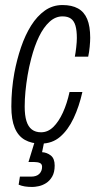

<svg xmlns="http://www.w3.org/2000/svg" viewBox="-20 -558 391 762"><path d="M142 12Q105 12 78.5 -3Q52 -18 38.5 -50.5Q25 -83 25 -135Q25 -169 28 -202.5Q31 -236 37 -269Q47 -322 63.5 -370.5Q80 -419 103.5 -456.5Q127 -494 158 -516Q189 -538 228 -538Q265 -538 289.5 -524.5Q314 -511 326 -482.5Q338 -454 338 -408Q338 -394 336 -372.5Q334 -351 330 -333H277Q280 -348 282.5 -370Q285 -392 285 -407Q285 -437 279.5 -456Q274 -475 261.5 -484Q249 -493 228 -493Q200 -493 176.5 -471.5Q153 -450 135 -413Q117 -376 104 -326Q95 -292 89.5 -259Q84 -226 81 -195Q78 -164 78 -135Q78 -100 85 -77.5Q92 -55 106.5 -44Q121 -33 143 -33Q170 -33 191.5 -54Q213 -75 229.5 -111Q246 -147 256 -193H307Q294 -135 272 -88.5Q250 -42 218.5 -15Q187 12 142 12ZM109 184Q92 184 79 182Q66 180 54 175L59 143H103Q125 143 136 132Q147 121 147 104Q147 93 138.5 89Q130 85 116 85H93L123 -13H159L147 46Q166 47 181.5 59Q197 71 197 99Q197 126 187 143Q177 160 162.5 169Q148 178 133 181Q118 184 109 184Z"/></svg>

Font: Archivo ExtraCondensed ExtraLight
Style: Italic
Weight: 250
Width: 2
Italic angle: -10°
Designer: Hector Gatti
Foundry: Omnibus-Type
Version: Version 2.001